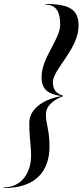

<svg xmlns="http://www.w3.org/2000/svg" viewBox="-60 -800 417 970"><path d="M-40 150C125 150 190 60 190 -59C190 -146 172 -169.5 172 -222.5C172 -273.5 227 -302.5 257 -312.5V-317C227 -327 207 -344.5 207 -385.5C207 -448.5 337 -553 337 -670C337 -749 295 -780 170 -780V-776.5C232 -776.5 244 -727.5 244 -675.5C244 -600 150 -510 150 -410C150 -349 181 -325 250.5 -314.5C177.5 -303 88 -259.5 88 -179C88 -99 97 -69.5 97 -13.5C97 68.5 52 146.5 -40 146.5Z"/></svg>

Font: Bodoni* 48pt
Style: Italic
Weight: 400
Italic angle: -13°
Version: Version 2.3